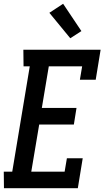

<svg xmlns="http://www.w3.org/2000/svg" viewBox="-34 -999 554 1019"><path d="M-13 0 -14 -88H31L124 -647H91L90 -735H500L474 -576H390L402 -647H225L188 -426H372L358 -338H174L132 -88H309L321 -159H405L379 0ZM339 -796 228 -931 301 -979 398 -834Z"/></svg>

Font: Iosevka Curly Slab Semibold
Style: Italic
Weight: 600
Italic angle: -9°
Monospace: yes
Designer: Belleve Invis
Foundry: Belleve Invis
Version: Version 22.1.2; ttfautohint (v1.8.4)